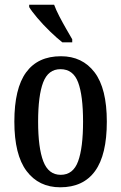

<svg xmlns="http://www.w3.org/2000/svg" viewBox="-20 -786 515 816"><path d="M236 10Q145 10 93 -59Q41 -128 41 -269Q41 -410 91 -478.5Q141 -547 239 -547Q330 -547 382 -478.5Q434 -410 434 -269Q434 -128 384 -59Q334 10 236 10ZM238 -43Q291 -43 312 -100.5Q333 -158 333 -269Q333 -380 312 -436Q291 -492 237 -492Q185 -492 163.5 -436Q142 -380 142 -269Q142 -158 164 -100.5Q186 -43 238 -43ZM245 -606Q222 -624 192.5 -652.5Q163 -681 138.5 -710Q114 -739 104 -756V-766H210Q218 -744 232 -717Q246 -690 261 -664Q276 -638 287 -619V-606Z"/></svg>

Font: Noto Serif Hebrew ExtraCondensed Medium
Style: Regular
Weight: 500
Width: 2
Designer: Monotype Design Team
Foundry: Monotype Imaging Inc.
Version: Version 2.004; ttfautohint (v1.8.4.7-5d5b)